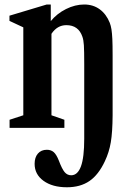

<svg xmlns="http://www.w3.org/2000/svg" viewBox="-20 -554 563 832"><path d="M21.5 0V-35L81 -54.5V-435.5L21 -463.5V-486L182.5 -534.5H200V-462.5Q226.5 -495 266 -514.8Q305.5 -534.5 345 -534.5Q383.5 -534.5 412 -513.8Q440.5 -493 455.5 -455.5Q460.5 -442.5 463 -426.8Q465.5 -411 466.8 -385Q468 -359 468 -315V-54.5Q467.5 19 460.2 62.2Q453 105.5 434.5 144.5Q407 203.5 367.5 230.5Q328 257.5 270 257.5Q207 257.5 168.5 229.5Q130 201.5 130 156Q130 128 144.2 111.5Q158.5 95 183 95Q201 95 212.8 105.2Q224.5 115.5 235 142Q248.5 178 260 191.8Q271.5 205.5 288.5 205.5Q316.5 205.5 330.8 166.8Q345 128 345 47V-276Q345 -334 343.5 -357.8Q342 -381.5 337 -395Q320 -445 267.5 -445Q228 -445 203 -407.5V-54.5L259 -35V0Z"/></svg>

Font: Libre Caslon Condensed
Style: Bold
Weight: 700
Designer: Pablo Impallari, Rodrigo Fuenzalida, Katja Schimmel, Ertekin Erdin
Foundry: Pablo Impallari, Rodrigo Fuenzalida
Version: Version 2.000; ttfautohint (v1.8.4.7-5d5b);gftools[0.9.33]